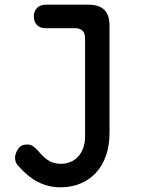

<svg xmlns="http://www.w3.org/2000/svg" viewBox="-20 -550 640 817"><path d="M342 -386Q342 -408 331.5 -419Q321 -430 299 -430H173Q151 -430 137.5 -443.5Q124 -457 124 -480Q124 -502 137.5 -516Q151 -530 175 -530H357Q402 -530 424 -508Q446 -486 446 -441V15Q446 69 431 112Q416 155 389 184.5Q362 214 323.5 230.5Q285 247 237 247Q211 247 186.5 241Q162 235 140 223.5Q118 212 97 194.5Q76 177 57 155Q50 148 47 139Q44 130 44 122Q44 104 56.5 84.5Q69 65 94 65Q109 64 121 72.5Q133 81 145 95Q160 114 182.5 130.5Q205 147 239 147Q260 147 279 139.5Q298 132 311.5 117.5Q325 103 333.5 81.5Q342 60 342 31Z"/></svg>

Font: Maple Mono NL Medium
Style: Regular
Weight: 500
Monospace: yes
Designer: subframe7536
Version: Version 7.000